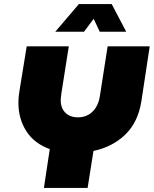

<svg xmlns="http://www.w3.org/2000/svg" viewBox="-20 -929 760 949"><path d="M197 0 226 -192Q149 -220 110 -281Q71 -342 71 -421Q71 -438 73 -456.5Q75 -475 78 -491L112 -700H320L284 -471Q283 -461 281.5 -452Q280 -443 280 -435Q280 -395 303 -372Q326 -349 366 -349Q394 -349 416.5 -361.5Q439 -374 453.5 -397Q468 -420 473 -450L512 -700H720L679 -430Q663 -326 600 -264.5Q537 -203 442 -183L413 0ZM253 -772 370 -909H532L604 -772H473L443 -836L395 -772Z"/></svg>

Font: MuseoModerno Thin Black
Style: Italic
Weight: 900
Italic angle: -9°
Version: Version 1.003